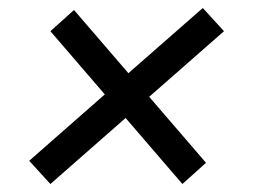

<svg xmlns="http://www.w3.org/2000/svg" viewBox="-20 -460 647 480"><path d="M106 0 53 -58 242 -224 106 -382 165 -435 301 -277 487 -440 540 -382 353 -218 495 -53 436 0 294 -165Z"/></svg>

Font: Plus Jakarta Sans
Style: Italic
Weight: 400
Italic angle: -8°
Designer: Gumpita Rahayu
Foundry: Tokotype
Version: Version 2.006